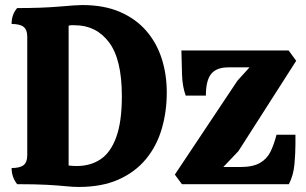

<svg xmlns="http://www.w3.org/2000/svg" viewBox="-20 -730 1212 761"><path d="M292 11Q269 11 240 8Q211 5 166 2.5Q121 0 48 0Q26 -28 26 -64Q59 -64 73.5 -75.5Q88 -87 88 -115V-585Q88 -612 73.5 -623.5Q59 -635 26 -635Q26 -673 48 -698Q147 -698 215.5 -704Q284 -710 306 -710Q393 -710 456 -682.5Q519 -655 560 -607.5Q601 -560 621 -497.5Q641 -435 641 -364Q641 -287 621 -219Q601 -151 558.5 -99.5Q516 -48 450 -18.5Q384 11 292 11ZM284 -72Q339 -72 379 -99Q419 -126 441 -187Q463 -248 463 -349Q463 -495 412 -562.5Q361 -630 276 -630Q269 -630 263 -630Q257 -630 252 -628V-74Q260 -73 268.5 -72.5Q277 -72 284 -72ZM701 0 673 -38 921 -410 969 -463H885Q838 -463 817 -437Q796 -411 796 -351H716Q703 -387 701.5 -434Q700 -481 699 -530H1124L1154 -489L925 -131L865 -68H931Q982 -68 1010 -84Q1038 -100 1052 -128.5Q1066 -157 1076 -196H1151V-161Q1151 -122 1147 -78.5Q1143 -35 1125 0Z"/></svg>

Font: Calistoga
Style: Regular
Weight: 400
Designer: Yvonne Schuttler, Eben Sorkin
Foundry: www.sorkintype.com
Version: Version 1.010; ttfautohint (v1.8.4.7-5d5b)